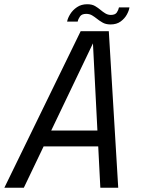

<svg xmlns="http://www.w3.org/2000/svg" viewBox="-38 -887 673 907"><path d="M-17.5 0 343 -739.5H476L520.5 0H436L401 -684H402L74.5 0ZM130.5 -195.5 144.5 -270.5H474L460 -195.5ZM573.5 -852Q571.5 -837 561.2 -818.2Q551 -799.5 532 -785.5Q513 -771.5 484 -771.5Q461.5 -771.5 445.8 -780.8Q430 -790 418.5 -799.5Q408.5 -807.5 396.8 -814.5Q385 -821.5 369 -821.5Q348.5 -821.5 340 -809.5Q331.5 -797.5 329 -785H279Q282 -801.5 293.8 -820.5Q305.5 -839.5 325.8 -853.2Q346 -867 374 -867Q397 -867 411.5 -858.2Q426 -849.5 436.5 -840.5Q447 -831.5 459.2 -824Q471.5 -816.5 485.5 -816.5Q506 -816.5 513.8 -828Q521.5 -839.5 524 -852Z"/></svg>

Font: Epilogue
Style: Italic
Weight: 400
Italic angle: -12°
Designer: Tyler Finck
Foundry: Etcetera Type Co
Version: Version 2.112